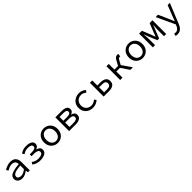

<svg xmlns="http://www.w3.org/2000/svg" viewBox="600 -2544 4799 4799"><g transform="rotate(-45 3000.0 -144.5)"><path d="M246 12Q201 12 163.5 -4.5Q126 -21 103.5 -52Q81 -83 81 -126Q81 -181 116.5 -217.5Q152 -254 230 -276Q308 -298 433 -308Q432 -341 419.5 -368.5Q407 -396 379 -413Q351 -430 304 -430Q257 -430 212.5 -411.5Q168 -393 134 -372L102 -428Q139 -452 196.5 -475Q254 -498 318 -498Q418 -498 466.5 -443.5Q515 -389 515 -298V0H448L441 -66H438Q398 -35 348 -11.5Q298 12 246 12ZM268 -54Q309 -54 350.5 -73Q392 -92 433 -126V-254Q329 -246 269.5 -229.5Q210 -213 185.5 -188.5Q161 -164 161 -132Q161 -91 193.5 -72.5Q226 -54 268 -54Z M880 12Q821 12 767.5 -3.5Q714 -19 662 -61L698 -115Q740 -81 784 -67.5Q828 -54 873 -54Q949 -54 990 -76.5Q1031 -99 1031 -141Q1031 -182 992.5 -201Q954 -220 881 -220H797V-284H869Q1008 -284 1008 -359Q1008 -433 874 -433Q822 -433 784 -419.5Q746 -406 708 -378L674 -433Q716 -464 765.5 -481Q815 -498 879 -498Q971 -498 1030 -466Q1089 -434 1089 -367Q1089 -292 1002 -259V-255Q1052 -242 1082.5 -214.5Q1113 -187 1113 -134Q1113 -64 1048.5 -26Q984 12 880 12Z M1500 12Q1436 12 1381.5 -18Q1327 -48 1293.5 -105Q1260 -162 1260 -242Q1260 -324 1293.5 -381Q1327 -438 1381.5 -468Q1436 -498 1500 -498Q1564 -498 1618.5 -468Q1673 -438 1706.5 -381Q1740 -324 1740 -242Q1740 -162 1706.5 -105Q1673 -48 1618.5 -18Q1564 12 1500 12ZM1500 -56Q1570 -56 1612.5 -107.5Q1655 -159 1655 -242Q1655 -326 1612.5 -378Q1570 -430 1500 -430Q1430 -430 1387.5 -378Q1345 -326 1345 -242Q1345 -159 1387.5 -107.5Q1430 -56 1500 -56Z M1904 0V-486H2129Q2213 -486 2265.5 -457.5Q2318 -429 2318 -363Q2318 -323 2295 -297Q2272 -271 2233 -259V-256Q2276 -246 2307.5 -219Q2339 -192 2339 -139Q2339 -67 2282.5 -33.5Q2226 0 2137 0ZM1985 -284H2115Q2181 -284 2209.5 -302.5Q2238 -321 2238 -355Q2238 -389 2210.5 -404.5Q2183 -420 2121 -420H1985ZM1985 -66H2128Q2194 -66 2225.5 -85Q2257 -104 2257 -144Q2257 -220 2123 -220H1985Z M2746 12Q2670 12 2610 -18Q2550 -48 2515 -105Q2480 -162 2480 -242Q2480 -324 2517 -381Q2554 -438 2616 -468Q2678 -498 2751 -498Q2810 -498 2854 -477Q2898 -456 2928 -427L2887 -374Q2857 -400 2824.5 -415Q2792 -430 2754 -430Q2698 -430 2655.5 -406.5Q2613 -383 2589 -340.5Q2565 -298 2565 -242Q2565 -187 2588.5 -145Q2612 -103 2654 -79.5Q2696 -56 2752 -56Q2797 -56 2834.5 -74Q2872 -92 2902 -117L2939 -64Q2899 -28 2849.5 -8Q2800 12 2746 12Z M3125 0V-486H3208V-307H3321Q3410 -307 3464 -271Q3518 -235 3518 -155Q3518 -74 3464 -37Q3410 0 3321 0ZM3208 -66H3312Q3437 -66 3437 -155Q3437 -201 3406.5 -222Q3376 -243 3312 -243H3208Z M3710 0V-486H3792V-286H3920L3979 -394Q4001 -436 4020 -458.5Q4039 -481 4060 -489.5Q4081 -498 4108 -498Q4128 -498 4140 -492L4126 -415Q4116 -418 4106 -418Q4087 -418 4073 -405.5Q4059 -393 4036 -352L3983 -255L4160 0H4069L3920 -219H3792V0Z M4500 12Q4436 12 4381.5 -18Q4327 -48 4293.5 -105Q4260 -162 4260 -242Q4260 -324 4293.5 -381Q4327 -438 4381.5 -468Q4436 -498 4500 -498Q4564 -498 4618.5 -468Q4673 -438 4706.5 -381Q4740 -324 4740 -242Q4740 -162 4706.5 -105Q4673 -48 4618.5 -18Q4564 12 4500 12ZM4500 -56Q4570 -56 4612.5 -107.5Q4655 -159 4655 -242Q4655 -326 4612.5 -378Q4570 -430 4500 -430Q4430 -430 4387.5 -378Q4345 -326 4345 -242Q4345 -159 4387.5 -107.5Q4430 -56 4500 -56Z M4864 0V-486H4964L5056 -258Q5067 -228 5078 -199Q5089 -170 5099 -140H5103Q5114 -170 5125 -199Q5136 -228 5146 -258L5236 -486H5336V0H5258V-218Q5258 -240 5259.5 -269.5Q5261 -299 5263.5 -330Q5266 -361 5268 -386H5264Q5254 -358 5242.5 -327.5Q5231 -297 5220 -270L5132 -46H5070L4978 -270Q4967 -297 4957 -327.5Q4947 -358 4936 -386H4932Q4934 -361 4936.5 -330Q4939 -299 4940.5 -269.5Q4942 -240 4942 -218V0Z M5531 209Q5495 209 5467 199L5484 134Q5494 137 5505.5 139Q5517 141 5528 141Q5579 141 5611 111.5Q5643 82 5661 37L5676 1L5449 -486H5532L5651 -217Q5665 -185 5680.5 -148Q5696 -111 5711 -76H5715Q5728 -111 5741.5 -147.5Q5755 -184 5767 -217L5873 -486H5951L5737 40Q5719 88 5692 126Q5665 164 5625.5 186.5Q5586 209 5531 209Z"/></g></svg>

Font: SauceCodePro NFM
Style: Regular
Weight: 400
Monospace: yes
Designer: Paul D. Hunt, Teo Tuominen
Foundry: Adobe
Version: Version 2.042;hotconv 1.1.0;makeotfexe 2.6.0;Nerd Fonts 3.3.